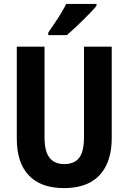

<svg xmlns="http://www.w3.org/2000/svg" viewBox="-20 -953 658 983"><path d="M552 -246Q552 -164 524 -106.5Q496 -49 442 -19.5Q388 10 307 10Q190 10 128 -54.5Q66 -119 66 -243V-714H208V-249Q208 -178 233.5 -145.5Q259 -113 309 -113Q344 -113 366.5 -127.5Q389 -142 399.5 -172Q410 -202 410 -250V-714H552ZM474 -923Q463 -909 444.5 -890Q426 -871 404.5 -849.5Q383 -828 361.5 -808.5Q340 -789 322 -773H227V-786Q244 -811 261 -836Q278 -861 293 -886Q308 -911 319 -933H474Z"/></svg>

Font: Noto Sans Khmer Condensed
Style: Bold
Weight: 700
Width: 3
Designer: Danh Hong and the Monotype Design Team
Foundry: Monotype Imaging Inc.
Version: Version 2.004